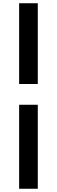

<svg xmlns="http://www.w3.org/2000/svg" viewBox="-20 -878 351 1184"><path d="M98 -360V-858H213V-360ZM98 286V-232H213V286Z"/></svg>

Font: Noto Sans HK Thin Black
Style: Regular
Weight: 900
Version: Version 2.004-H2;hotconv 1.0.118;makeotfexe 2.5.65603